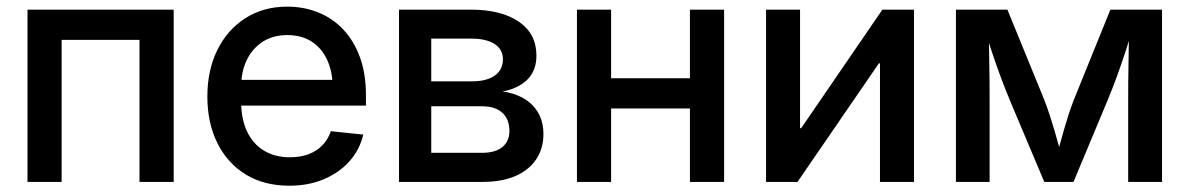

<svg xmlns="http://www.w3.org/2000/svg" viewBox="-20 -559 3655 590"><path d="M513.7 -529.3V0H408.7V-436.5H169.4V0H64.5V-529.3Z M869.6 11.7Q791 11.7 734.6 -23.2Q678.2 -58.1 647.7 -119.9Q617.2 -181.6 617.2 -262.2Q617.2 -343.3 647.9 -405.5Q678.7 -467.8 734.1 -503.2Q789.6 -538.6 862.3 -538.6Q913.6 -538.6 957.5 -521Q1001.5 -503.4 1034.4 -468.8Q1067.4 -434.1 1085.9 -383.5Q1104.5 -333 1104.5 -267.1V-234.4H669.4V-313.5H1049.8L1002.4 -288.6Q1002.4 -337.4 985.8 -374Q969.2 -410.6 938.2 -430.9Q907.2 -451.2 862.8 -451.2Q819.3 -451.2 787.6 -430.9Q755.9 -410.6 738.5 -375Q721.2 -339.4 721.2 -293.5V-244.6Q721.2 -192.9 739.3 -154.8Q757.3 -116.7 791 -96.2Q824.7 -75.7 870.6 -75.7Q902.8 -75.7 928.2 -85.2Q953.6 -94.7 970.9 -112.8Q988.3 -130.9 996.6 -155.8L1096.2 -145.5Q1085.4 -98.6 1054 -63.5Q1022.5 -28.3 975.1 -8.3Q927.7 11.7 869.6 11.7Z M1206.1 0V-529.3H1428.2Q1520 -529.3 1574.2 -492.4Q1628.4 -455.6 1628.4 -388.2Q1628.4 -342.3 1600.8 -314.7Q1573.2 -287.1 1524.4 -277.8Q1559.6 -273.4 1588.1 -257.3Q1616.7 -241.2 1633.3 -213.4Q1649.9 -185.5 1649.9 -146.5Q1649.9 -103 1627.9 -69.8Q1606 -36.6 1564.2 -18.3Q1522.5 0 1462.9 0ZM1305.2 -89.4H1461.9Q1501.5 -89.4 1523.4 -106.9Q1545.4 -124.5 1545.4 -156.2Q1545.4 -192.9 1523.4 -212.6Q1501.5 -232.4 1461.9 -232.4H1305.2ZM1305.2 -309.1H1431.2Q1475.6 -309.1 1500.5 -326.9Q1525.4 -344.7 1525.4 -377Q1525.4 -407.2 1499.8 -423.8Q1474.1 -440.4 1428.2 -440.4H1305.2Z M2126.5 -318.4V-225.6H1831.1V-318.4ZM1857.9 -529.3V0H1752.9V-529.3ZM2205.1 -529.3V0H2100.1V-529.3Z M2788.6 0H2684.1V-364.3H2680.7L2430.7 0H2334V-529.3H2438.5V-165H2441.9L2691.4 -529.3H2788.6Z M2917.5 0V-529.3H3075.7L3188.5 -253.4Q3197.8 -229.5 3205.3 -206.3Q3212.9 -183.1 3219.7 -160.2Q3226.6 -137.2 3232.4 -115.5Q3238.3 -93.8 3244.1 -73.2H3225.1Q3231 -93.3 3236.8 -115Q3242.7 -136.7 3249.3 -159.7Q3255.9 -182.6 3263.4 -206.1Q3271 -229.5 3280.3 -253.4L3392.1 -529.3H3550.8V0H3446.8V-248.5Q3446.8 -279.8 3447 -308.6Q3447.3 -337.4 3447.8 -365.5Q3448.2 -393.6 3448.7 -421.9Q3449.2 -450.2 3449.7 -479H3463.4Q3451.2 -439 3439 -401.9Q3426.8 -364.7 3413.3 -327.4Q3399.9 -290 3382.8 -249L3278.8 0H3189L3084 -249Q3066.9 -290 3053.2 -327.4Q3039.6 -364.7 3027.1 -402.1Q3014.6 -439.5 3002.4 -479H3018.1Q3018.6 -451.7 3019 -423.8Q3019.5 -396 3020 -367.7Q3020.5 -339.4 3020.8 -309.6Q3021 -279.8 3021 -248.5V0Z"/></svg>

Font: Inter 24pt Medium
Style: Regular
Weight: 500
Designer: Rasmus Andersson
Foundry: rsms
Version: Version 4.001;git-66647c0bb